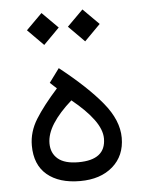

<svg xmlns="http://www.w3.org/2000/svg" viewBox="-49 -685 548 723"><g transform="rotate(-5 225.0 -323.5)"><path d="M181.6 -432.6Q284.7 -351.1 339.8 -283.9Q395 -216.8 395 -150.9Q395 -83 348.6 -42.5Q302.2 -2 225.1 -2Q146 -2 100.6 -40Q55.2 -78.1 55.2 -150.9Q55.2 -202.6 84.5 -249.8Q113.8 -296.9 168 -357.4L143.1 -380.4ZM218.3 -307.6Q171.4 -266.1 146.7 -227.5Q122.1 -189 122.1 -153.3Q122.1 -116.2 147.5 -94.7Q172.9 -73.2 224.6 -73.2Q328.1 -73.2 328.1 -153.8Q328.1 -187.5 299.6 -226.3Q271 -265.1 218.3 -307.6ZM229.5 -585 289.6 -645 349.6 -585 289.6 -524.4ZM74.7 -585 134.8 -645 194.8 -585 134.8 -524.4Z"/></g></svg>

Font: Vazir Light FD-WOL-UI
Style: Light-FD-WOL-UI
Weight: 300
Designer: Saber Rastikerdar
Foundry: Saber Rastikerdar
Version: Version 30.0.0